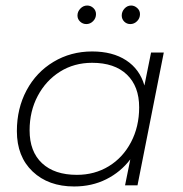

<svg xmlns="http://www.w3.org/2000/svg" viewBox="-20 -670 661 694"><path d="M572 -480 477 0H432L451 -94Q416 -48 364 -22Q312 4 248 4Q155 4 98 -50Q41 -104 41 -196Q41 -278 76 -343.5Q111 -409 173.5 -446.5Q236 -484 313 -484Q387 -484 436 -452Q485 -420 502 -361L526 -480ZM483 -282Q483 -358 438.5 -400.5Q394 -443 313 -443Q248 -443 197 -411Q146 -379 116.5 -323.5Q87 -268 87 -199Q87 -122 132 -80Q177 -38 258 -38Q322 -38 373 -69Q424 -100 453.5 -156Q483 -212 483 -282ZM260 -614Q260 -628 270.5 -639Q281 -650 295 -650Q308 -650 317.5 -641Q327 -632 327 -619Q327 -604 316.5 -593.5Q306 -583 292 -583Q279 -583 269.5 -592Q260 -601 260 -614ZM420 -614Q420 -628 430 -639Q440 -650 454 -650Q466 -650 476 -641Q486 -632 486 -619Q486 -604 475.5 -593.5Q465 -583 451 -583Q438 -583 429 -592Q420 -601 420 -614Z"/></svg>

Font: Montserrat Ace
Style: Light Italic
Weight: 300
Italic angle: -11.3°
Designer: Julieta Ulanovsky
Foundry: Julieta Ulanovsky
Version: Version 1